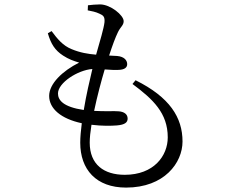

<svg xmlns="http://www.w3.org/2000/svg" viewBox="-20 -803 1040 871"><path d="M510 -234C547 -237 559 -248 559 -265C559 -285 543 -296 519 -298C498 -300 457 -297 407 -300C421 -367 440 -438 455 -488C480 -486 505 -485 519 -486C544 -487 557 -496 557 -512C557 -529 544 -546 512 -549L475 -551C491 -600 503 -632 515 -657C527 -682 541 -688 541 -707C541 -734 481 -783 434 -783C414 -783 396 -781 379 -779L378 -756C394 -753 415 -749 431 -741C449 -733 456 -727 454 -702C451 -675 434 -618 416 -555C380 -558 343 -564 305 -580C265 -596 240 -627 214 -662L197 -652C211 -604 229 -575 266 -551C292 -534 313 -527 339 -519C263 -481 203 -423 203 -368C203 -310 257 -264 351 -244C347 -212 344 -181 344 -156C344 -34 416 48 552 48C726 48 808 -65 808 -161C808 -270 750 -362 595 -439L581 -422C674 -353 741 -290 741 -180C741 -96 678 -10 546 -10C452 -10 387 -56 387 -156C387 -178 390 -206 395 -237C443 -231 485 -232 510 -234ZM360 -304C266 -318 243 -349 243 -379C243 -427 332 -485 399 -490C387 -440 371 -371 360 -304Z"/></svg>

Font: Source Han Serif CN
Style: Regular
Weight: 400
Designer: Ryoko NISHIZUKA 西塚涼子 (kana & ideographs); Frank Grießhammer (Latin, Greek & Cyrillic); Wenlong ZHANG 张文龙 (bopomofo); San
Foundry: Adobe
Version: Version 2.003;hotconv 1.1.1;makeotfexe 2.6.0